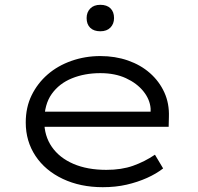

<svg xmlns="http://www.w3.org/2000/svg" viewBox="-20 -768 823 798"><path d="M407 10Q314 10 241 -24.5Q168 -59 127.5 -120Q87 -181 87 -259Q87 -322 111.5 -372Q136 -422 178 -458.5Q220 -495 277 -515Q334 -535 397 -535Q459 -535 512 -516.5Q565 -498 603.5 -464Q642 -430 663 -384Q684 -338 682 -282L681 -241H151L140 -304H624L606 -293V-317Q603 -355 576 -388.5Q549 -422 503.5 -443Q458 -464 397 -464Q332 -464 279 -442.5Q226 -421 195 -377.5Q164 -334 164 -264Q164 -203 195.5 -157.5Q227 -112 285 -87Q343 -62 422 -62Q485 -62 533 -79Q581 -96 624 -125L658 -68Q630 -46 591 -28.5Q552 -11 506.5 -0.5Q461 10 407 10ZM397 -638Q370 -638 355 -652.5Q340 -667 340 -693Q340 -717 355 -732.5Q370 -748 397 -748Q424 -748 439 -733.5Q454 -719 454 -693Q454 -669 439 -653.5Q424 -638 397 -638Z"/></svg>

Font: Lexend Mega Light
Style: Regular
Weight: 300
Version: Version 1.007